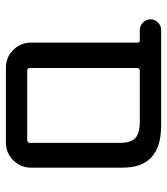

<svg xmlns="http://www.w3.org/2000/svg" viewBox="22 -610 566 651"><g transform="rotate(90 305.5 -284.0)"><path d="M209 -20.5Q173.8 -20.5 148.9 -45.4Q124 -70.3 124 -105.5V-466.8Q124 -474.6 116.2 -474.6H81.1Q66.4 -474.6 55.7 -485.4Q44.9 -496.1 44.9 -510.7Q44.9 -525.4 55.7 -536.1Q66.4 -546.9 81.1 -546.9H405.3Q547.9 -546.9 547.9 -417V-105.5Q547.9 -70.3 522.9 -45.4Q498 -20.5 462.9 -20.5ZM463.9 -407.2Q463.9 -444.3 447.3 -459.5Q430.7 -474.6 390.6 -474.6H219.7Q210 -474.6 210 -464.8V-102.5Q210 -92.8 219.7 -92.8H454.1Q463.9 -92.8 463.9 -102.5Z"/></g></svg>

Font: Gen Jyuu GothicX Regular
Style: Regular
Weight: 400
Designer: [Source Han Sans]
Ryoko NISHIZUKA  (kana & ideographs); Paul D. Hunt (Latin, Greek & Cyrillic); Wenlong ZHANG  (bopomofo
Version: Version 1.002.20150607